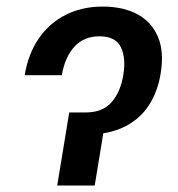

<svg xmlns="http://www.w3.org/2000/svg" viewBox="-20 -573 550 593"><path d="M56.2 -340.8Q67.4 -407.7 100.3 -455.1Q133.3 -502.4 183.8 -527.6Q234.4 -552.7 296.9 -552.7Q360.8 -552.7 404.8 -528.8Q448.7 -504.9 468 -458.7Q487.3 -412.6 476.1 -345.7Q467.3 -290.5 439.9 -248Q412.6 -205.6 364.7 -181.6Q316.9 -157.7 246.1 -157.2H206.1L217.8 -225.6H243.2Q296.9 -225.6 324.5 -257.1Q352.1 -288.6 360.8 -341.3Q369.6 -393.6 353.3 -427.2Q336.9 -460.9 287.1 -460.9Q239.3 -460.9 210 -429Q180.7 -397 170.9 -340.8ZM193.8 -225.6H309.6L272.5 0H156.7Z"/></svg>

Font: Inter Tight Medium
Style: Italic
Weight: 500
Italic angle: -9.39999°
Designer: Rasmus Andersson
Foundry: rsms
Version: Version 3.004